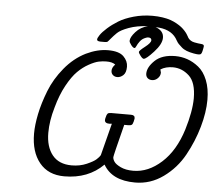

<svg xmlns="http://www.w3.org/2000/svg" viewBox="-59 -970 1191 1047"><g transform="rotate(5 536.0 -446.0)"><path d="M146 -207Q146 -253.9 158.4 -314.5Q170.9 -375 197.5 -443.1Q224.1 -511.2 274.2 -572Q324.2 -632.8 389.2 -665Q451.2 -694.8 508.8 -694.8Q568.8 -694.8 594 -669.9Q619.1 -645 619.1 -613.8Q619.1 -581.5 604 -567.4Q588.9 -553.2 570.8 -553.2Q556.6 -553.2 546.9 -562Q537.1 -570.8 537.1 -585Q537.1 -603 554.2 -620.1Q537.1 -633.3 503.9 -632.8Q484.9 -632.8 463.4 -628.4Q441.9 -624 409.9 -606.4Q377.9 -588.9 349.9 -561Q321.8 -533.2 293 -480.7Q264.2 -428.2 245.1 -357.9Q223.1 -283.7 223.1 -217.8Q223.1 -141.6 259 -96.7Q294.9 -51.8 365.2 -51.8Q410.2 -51.8 447 -67.9Q483.9 -84 498.5 -97.4Q513.2 -110.8 519 -121.1Q520 -123 564 -296.9H561Q560.1 -296.9 557.1 -296.4Q554.2 -295.9 551.8 -295.9Q524.9 -295.9 524.9 -314Q524.9 -320.8 527.8 -330.1Q530.8 -344.2 535.9 -349.6Q541 -355 555.2 -355H664.1Q685.1 -355 685.1 -337.9Q685.1 -335.9 684.6 -333Q684.1 -330.1 683.1 -326.7Q682.1 -323.2 682.1 -320.8Q678.2 -304.7 672.6 -300.8Q667 -296.9 654.8 -296.9H631.8Q587.9 -125 587.9 -116.2Q587.9 -105 596.9 -91.6Q606 -78.1 633.5 -64.9Q661.1 -51.8 702.1 -51.8Q784.2 -51.8 856.7 -117.4Q929.2 -183.1 965.8 -300.8Q996.6 -401.9 997.1 -473.1Q997.1 -561 958 -596.9Q918.9 -632.8 869.1 -632.8Q830.1 -632.8 801.8 -615.2Q805.7 -603 806.2 -598.1Q806.2 -580.1 792.5 -566.7Q778.8 -553.2 761.2 -553.2Q746.1 -553.2 736.6 -562Q727.1 -570.8 727.1 -585.9Q727.1 -621.1 765.6 -658Q804.2 -694.8 877 -694.8Q911.1 -694.8 943.1 -683.8Q975.1 -672.9 1005.1 -648.9Q1035.2 -625 1053.5 -579.6Q1071.8 -534.2 1071.8 -472.2Q1071.8 -403.3 1048.8 -322.8Q1025.9 -242.2 983.9 -166Q941.9 -89.8 871.8 -39.3Q801.8 11.2 717.8 11.2Q590.8 11.2 543.9 -71.8Q460.9 11.2 330.1 11.2Q242.2 11.2 194.1 -47.9Q146 -106.9 146 -207ZM443.8 -748Q443.8 -755.9 455.3 -772.9Q466.8 -790 491.9 -812.5Q517.1 -835 549.6 -855Q582 -875 631.1 -888.9Q680.2 -902.8 733.9 -902.8Q762.7 -902.8 788.8 -898.9Q814.9 -895 833.5 -888.4Q852.1 -881.8 867.9 -872.8Q883.8 -863.8 894.3 -855.5Q904.8 -847.2 913.8 -837.2Q922.9 -827.1 927 -820.6Q931.2 -814 935.1 -807.1L939 -799.8Q951.2 -782.7 973.6 -778.3Q996.1 -773.9 1011.5 -772.9Q1026.9 -772 1026.9 -762.2Q1026.9 -757.3 1022 -734.9Q1019 -722.7 1015.1 -718.8Q1011.2 -714.8 1000 -714.8Q992.2 -714.8 975.1 -717.8Q953.1 -721.7 936 -728.3Q918.9 -734.9 907.5 -745.4Q896 -755.9 889.9 -762Q883.8 -768.1 877 -780Q870.1 -792 869.1 -793Q835.9 -840.8 755.9 -842.8Q800.8 -826.7 800.8 -788.1Q800.8 -753.9 760 -709.5Q719.2 -665 706.1 -665Q699.2 -665 688 -679.4Q676.8 -693.8 676.8 -700.2Q676.8 -707 707.8 -731Q738.8 -754.9 738.8 -769Q738.8 -783.2 721.2 -783.2Q714.4 -783.2 707 -779.8Q688 -772.9 676.5 -757.6Q665 -742.2 660.4 -730.7Q655.8 -719.2 650.9 -719.2Q643.1 -719.2 632.1 -733.6Q621.1 -748 621.1 -755.9Q621.1 -775.9 647.5 -805.4Q673.8 -835 713.9 -844.2Q653.8 -841.3 609.9 -825.2Q565.9 -809.1 548.3 -792Q530.8 -774.9 517.3 -758.5Q503.9 -742.2 501 -740.2Q497.1 -738.3 487.8 -737.8H462.9Q443.8 -738.3 443.8 -748Z"/></g></svg>

Font: CMU Concrete
Style: Italic
Weight: 500
Italic angle: -14.04°
Version: Version 0.7.0